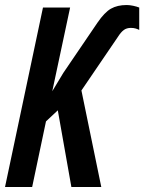

<svg xmlns="http://www.w3.org/2000/svg" viewBox="-21 -744 574 764"><path d="M-1 0 150 -714H258L187 -381L231 -454L367 -654Q395 -695 420.5 -709.5Q446 -724 483 -724Q495 -724 509 -721Q523 -718 533 -714V-625Q527 -628 519 -630.5Q511 -633 500 -633Q483 -633 471.5 -624.5Q460 -616 448 -597L303 -384L382 0H263L209 -305L162 -261L107 0Z"/></svg>

Font: Noto Sans ExtraCondensed SemiBold
Style: Italic
Weight: 600
Width: 2
Italic angle: -12°
Designer: Monotype Design Team
Foundry: Monotype Imaging Inc.
Version: Version 2.013; ttfautohint (v1.8.4.7-5d5b)